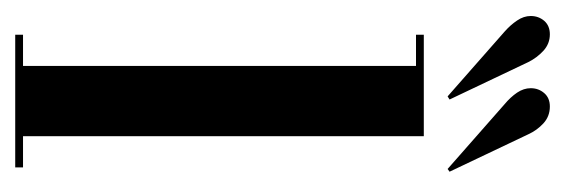

<svg xmlns="http://www.w3.org/2000/svg" viewBox="-270 -466 725 246"><g transform="rotate(90 92.0 -342.5)"><path d="M13 0V-10H53V-513.5H13V-523.5H143V-10H183V0ZM185 -554 102 -627Q93 -634.5 87.2 -643Q81.5 -651.5 81.5 -660.5Q81.5 -670.5 87.8 -677.8Q94 -685 105 -685Q117.5 -685 126.5 -676.8Q135.5 -668.5 140.5 -657.5L188.5 -556.5ZM92 -554 9 -627Q0.5 -634.5 -5.2 -643Q-11 -651.5 -11 -660.5Q-11 -670.5 -4.8 -677.8Q1.5 -685 12.5 -685Q24.5 -685 33.5 -676.8Q42.5 -668.5 48 -657.5L96 -556.5Z"/></g></svg>

Font: Imbue 100pt Medium
Style: Regular
Weight: 500
Designer: Tyler Finck
Foundry: Etcetera Type Company
Version: Version 1.102; ttfautohint (v1.8.3)